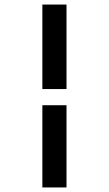

<svg xmlns="http://www.w3.org/2000/svg" viewBox="-20 -672 478 843"><path d="M166 -281V-652H272V-281ZM166 151V-210H272V151Z"/></svg>

Font: Inconsolata SemiCondensed ExtraBold
Style: Regular
Weight: 800
Width: 4
Monospace: yes
Designer: Raph Levien, Cyreal, Brenton Simpson
Foundry: Raph Levien, Cyreal, Google
Version: Version 3.100; ttfautohint (v1.8.4.7-5d5b)